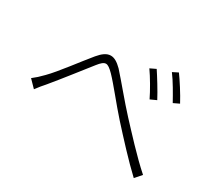

<svg xmlns="http://www.w3.org/2000/svg" viewBox="-126 -907 1208 1096"><g transform="rotate(30 478.0 -358.5)"><path d="M652 -638.1 614 -620C643.1 -579.2 682.9 -511 703.8 -467L744 -485.1C719.8 -532 674 -605.1 652 -638.1ZM772 -683.9 736.2 -665.8C766 -626.8 804.7 -558.9 828.8 -514.9L866.8 -533C842.7 -579.2 795.1 -653.1 772 -683.9ZM57.2 -234 103 -187.1C116.8 -205.3 136.7 -231.2 155.9 -252.1C207 -313.2 293 -424 339.8 -483C358 -506 372.2 -519.2 387.1 -519.2C400.2 -519.2 415.1 -508.2 437.1 -486.2C482.2 -440 554 -346.9 616.8 -277C684.7 -202.1 776.3 -101.9 850.1 -33L887.1 -74.9C805 -147 706.3 -256 649.1 -317.1C586.3 -384.9 511 -478 462 -532C433.9 -560 411.2 -573.2 388.1 -573.2C361.2 -573.2 337 -555 311.1 -524.1C257.1 -459.2 172.9 -343.8 120 -290.8C96.9 -266.7 78.1 -250 57.2 -234Z"/></g></svg>

Font: Karasuma Gothic
Style: Light
Weight: 300
Designer: Rasmus Andersson / Ryoko Nishizuka
Foundry: rsms
Version: Version 1.00